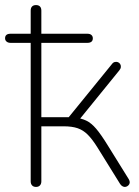

<svg xmlns="http://www.w3.org/2000/svg" viewBox="-33 -731 550 757"><path d="M109 6Q99 6 93.5 0Q88 -6 88 -16V-562H9Q-1 -562 -7 -567Q-13 -572 -13 -580Q-13 -598 9 -598H97L88 -589V-689Q88 -700 93.5 -705.5Q99 -711 109 -711Q119 -711 124.5 -705.5Q130 -700 130 -689V-589L121 -598H311Q322 -598 327.5 -593Q333 -588 333 -580Q333 -562 311 -562H130V-269H238L408 -478Q413 -485 419.5 -486.5Q426 -488 431.5 -486Q437 -484 440.5 -479Q444 -474 443.5 -467Q443 -460 437 -453L277 -256L258 -268Q287 -265 307 -255.5Q327 -246 346.5 -223Q366 -200 393 -156L475 -24Q479 -17 478.5 -11Q478 -5 473.5 -0.5Q469 4 463.5 5.5Q458 7 452 4.5Q446 2 441 -5L351 -150Q331 -182 313 -200Q295 -218 273 -225.5Q251 -233 218 -233H130V-16Q130 -6 124.5 0Q119 6 109 6Z"/></svg>

Font: Nunito ExtraLight
Style: Regular
Weight: 200
Designer: Vernon Adams
Foundry: Vernon Adams
Version: Version 3.602